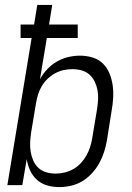

<svg xmlns="http://www.w3.org/2000/svg" viewBox="-20 -755 540 783"><path d="M221 8Q196 8 172 1Q148 -6 130.5 -22Q113 -38 103 -59.5Q93 -81 89 -106L71 0H10L109 -600H64V-655H119L132 -735H193L180 -655H297V-600H171L143 -432Q155 -454 173 -473Q191 -492 213 -504.5Q235 -517 259 -522.5Q283 -528 306 -528Q333 -528 357.5 -520.5Q382 -513 399.5 -496Q417 -479 426.5 -455.5Q436 -432 439.5 -407Q443 -382 441.5 -355.5Q440 -329 435 -302L416 -182Q412 -159 404.5 -135.5Q397 -112 385 -90Q373 -68 355 -48.5Q337 -29 315.5 -16Q294 -3 269.5 2.5Q245 8 221 8ZM207 -47Q225 -47 243.5 -51.5Q262 -56 279 -65.5Q296 -75 309.5 -89.5Q323 -104 332.5 -121Q342 -138 347.5 -155.5Q353 -173 356 -191L376 -311Q379 -331 380 -350.5Q381 -370 377.5 -388Q374 -406 366 -422.5Q358 -439 344.5 -451Q331 -463 312.5 -468Q294 -473 275 -473Q257 -473 239 -469Q221 -465 204.5 -456Q188 -447 174 -433.5Q160 -420 150.5 -404Q141 -388 135.5 -370.5Q130 -353 127 -335L107 -215Q104 -195 103 -175.5Q102 -156 105 -137Q108 -118 115.5 -100.5Q123 -83 136.5 -70.5Q150 -58 168.5 -52.5Q187 -47 207 -47Z"/></svg>

Font: Iosevka SS04 Light Oblique
Style: Regular
Weight: 300
Italic angle: -9°
Monospace: yes
Designer: Belleve Invis
Foundry: Belleve Invis
Version: Version 19.0.0; ttfautohint (v1.8.4)